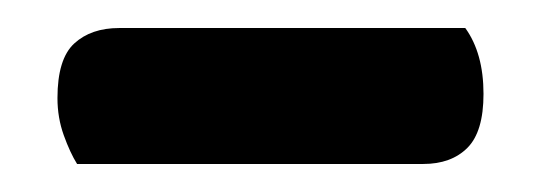

<svg xmlns="http://www.w3.org/2000/svg" viewBox="-20 -684 387 137"><path d="M35 -567Q30 -575 25.5 -587.5Q21 -600 21 -614Q21 -642 33 -653Q45 -664 65 -664H312Q325 -646 325 -617Q325 -590 313.5 -578.5Q302 -567 282 -567Z"/></svg>

Font: Baloo Bhaina 2 SemiBold
Style: Regular
Weight: 600
Designer: Yesha Goshar, Manish Minz, Shuchita Grover and Ek Type
Foundry: Ek Type
Version: Version 1.640;hotconv 1.0.111;makeotfexe 2.5.65597; ttfautoh